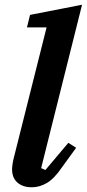

<svg xmlns="http://www.w3.org/2000/svg" viewBox="-20 -780 367 812"><path d="M115 12Q92 12 76 5.5Q60 -1 50 -11.5Q40 -22 35.5 -35Q31 -48 31 -62Q31 -74 33.5 -89Q36 -104 39 -115L177 -664H94L107 -717L327 -760L154 -69L172 -61L269 -176L302 -155L241 -71Q209 -24 178 -6Q147 12 115 12Z"/></svg>

Font: IBM Plex Serif SmBld
Style: Italic
Weight: 600
Italic angle: -14°
Designer: Mike Abbink, Paul van der Laan, Pieter van Rosmalen
Foundry: Bold Monday
Version: Version 3.001